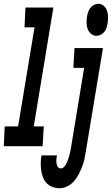

<svg xmlns="http://www.w3.org/2000/svg" viewBox="-53 -775 593 1018"><path d="M459 -585Q442 -585 429 -596.5Q416 -608 411 -623.5Q406 -639 406 -656Q406 -673 409 -691Q411 -702 415 -713Q419 -724 427 -734Q435 -744 446 -749.5Q457 -755 468 -755Q485 -755 497.5 -743.5Q510 -732 515 -716.5Q520 -701 520 -684Q520 -667 517 -649Q515 -638 511.5 -627Q508 -616 500 -606Q492 -596 481 -590.5Q470 -585 459 -585ZM-33 0 -28 -105H43L130 -630H77L82 -735H230L126 -105H179L173 0ZM263 223Q243 223 224.5 216Q206 209 194 196Q182 183 175 165.5Q168 148 165.5 128.5Q163 109 163 89.5Q163 70 167 49H249Q247 60 246 70Q245 80 246.5 90Q248 100 253 109Q258 118 269 118Q279 118 287 109.5Q295 101 299.5 91Q304 81 307.5 71.5Q311 62 314 51.5Q317 41 319 31Q321 21 323 11L393 -415H336L342 -520H493L402 28Q399 49 394.5 69.5Q390 90 382 110Q374 130 364 149.5Q354 169 339 186Q324 203 304 213Q284 223 263 223Z"/></svg>

Font: Iosevka SS18 Extrabold
Style: Italic
Weight: 800
Italic angle: -9°
Monospace: yes
Designer: Belleve Invis
Foundry: Belleve Invis
Version: Version 25.1.1; ttfautohint (v1.8.4)